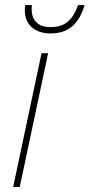

<svg xmlns="http://www.w3.org/2000/svg" viewBox="-20 -738 354 758"><path d="M32 0 144 -528H170L58 0ZM180 -606Q134 -606 106 -630Q78 -654 78 -698Q78 -710 80 -718H106Q103 -697 108 -677Q113 -657 130.5 -644Q148 -631 180 -631Q225 -631 250 -654.5Q275 -678 288 -718H314Q298 -663 265.5 -634.5Q233 -606 180 -606Z"/></svg>

Font: Noto Sans Thin
Style: Italic
Weight: 100
Italic angle: -12°
Designer: Monotype Design Team
Foundry: Monotype Imaging Inc.
Version: Version 2.013; ttfautohint (v1.8.4.7-5d5b)